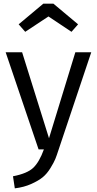

<svg xmlns="http://www.w3.org/2000/svg" viewBox="-20 -817 530 1050"><path d="M118 -643 82 -684 217 -797H272L407 -684L371 -643L245 -727ZM479 -531 300 3Q290 34 282.5 52.5Q275 71 256 102Q237 133 214 152Q191 171 151 189Q111 207 61 213L51 147Q129 132 162 100.5Q195 69 220 0H191L11 -531H101L248 -61L392 -531Z"/></svg>

Font: Sedus Text
Style: Regular
Weight: 400
Designer: TypeMates
Foundry: TypeMates, Runge Thomsen GbR
Version: Version 4.202;PS 004.202;hotconv 1.0.88;makeotf.lib2.5.64775